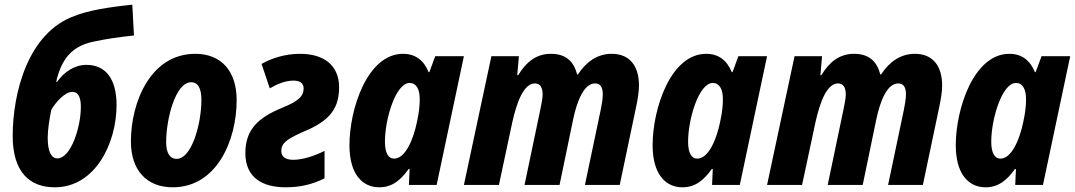

<svg xmlns="http://www.w3.org/2000/svg" viewBox="-20 -787 4574 817"><path d="M213 10C385 10 476 -177 476 -340C476 -452 429 -511 348 -511C297 -511 253 -481 223 -439H219C241 -533 283 -589 374 -609C427 -621 493 -630 550 -636L543 -767C443 -757 353 -742 297 -719C99 -648 34 -392 34 -208C34 -54 107 10 213 10ZM224 -113C198 -113 183 -143 183 -201C183 -235 190 -278 198 -319C217 -353 257 -396 287 -396C316 -396 324 -368 324 -332C324 -244 281 -113 224 -113Z M715 10C902 10 987 -189 987 -361C987 -484 922 -558 811 -558C620 -558 537 -351 537 -185C537 -63 604 10 715 10ZM732 -111C702 -111 687 -137 687 -183C687 -278 726 -437 793 -437C824 -437 837 -409 837 -362C837 -258 795 -111 732 -111Z M1196 10C1258 10 1311 -3 1361 -28V-145C1320 -124 1268 -107 1228 -107C1195 -107 1177 -120 1177 -144C1177 -177 1198 -193 1261 -222C1363 -264 1423 -308 1423 -415C1423 -511 1356 -558 1257 -558C1196 -558 1139 -541 1093 -515L1128 -411C1159 -429 1193 -444 1230 -444C1257 -444 1272 -432 1272 -411C1272 -376 1248 -356 1180 -328C1085 -289 1024 -240 1024 -136C1024 -27 1102 10 1196 10Z M1657 -112C1632 -112 1618 -137 1618 -184C1618 -281 1664 -434 1723 -434C1751 -434 1766 -408 1766 -366C1766 -340 1764 -312 1754 -267C1739 -194 1705 -112 1657 -112ZM1594 10C1650 10 1686 -22 1719 -68H1723L1720 0H1838L1954 -548H1832L1807 -480H1804C1783 -531 1747 -558 1695 -558C1543 -558 1467 -323 1467 -169C1467 -47 1521 10 1594 10Z M1954 0H2103L2160 -267C2180 -357 2210 -432 2256 -432C2277 -432 2289 -417 2289 -385C2289 -369 2284 -344 2279 -320L2212 0H2361L2418 -275C2435 -358 2465 -432 2512 -432C2534 -432 2545 -417 2545 -386C2545 -367 2541 -343 2536 -319L2469 0H2617L2687 -333C2694 -366 2699 -398 2699 -423C2699 -508 2658 -558 2583 -558C2523 -558 2475 -525 2439 -470H2436C2421 -527 2387 -558 2324 -558C2263 -558 2219 -524 2185 -467H2181L2188 -548H2071Z M2947 -112C2922 -112 2908 -137 2908 -184C2908 -281 2954 -434 3013 -434C3041 -434 3056 -408 3056 -366C3056 -340 3054 -312 3044 -267C3029 -194 2995 -112 2947 -112ZM2884 10C2940 10 2976 -22 3009 -68H3013L3010 0H3128L3244 -548H3122L3097 -480H3094C3073 -531 3037 -558 2985 -558C2833 -558 2757 -323 2757 -169C2757 -47 2811 10 2884 10Z M3244 0H3393L3450 -267C3470 -357 3500 -432 3546 -432C3567 -432 3579 -417 3579 -385C3579 -369 3574 -344 3569 -320L3502 0H3651L3708 -275C3725 -358 3755 -432 3802 -432C3824 -432 3835 -417 3835 -386C3835 -367 3831 -343 3826 -319L3759 0H3907L3977 -333C3984 -366 3989 -398 3989 -423C3989 -508 3948 -558 3873 -558C3813 -558 3765 -525 3729 -470H3726C3711 -527 3677 -558 3614 -558C3553 -558 3509 -524 3475 -467H3471L3478 -548H3361Z M4237 -112C4212 -112 4198 -137 4198 -184C4198 -281 4244 -434 4303 -434C4331 -434 4346 -408 4346 -366C4346 -340 4344 -312 4334 -267C4319 -194 4285 -112 4237 -112ZM4174 10C4230 10 4266 -22 4299 -68H4303L4300 0H4418L4534 -548H4412L4387 -480H4384C4363 -531 4327 -558 4275 -558C4123 -558 4047 -323 4047 -169C4047 -47 4101 10 4174 10Z"/></svg>

Font: Noto Sans Display SemiCondensed Extra
Style: Italic
Weight: 800
Width: 4
Italic angle: -12°
Designer: Monotype Design Team
Foundry: Monotype Imaging Inc.
Version: Version 1.900